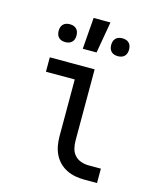

<svg xmlns="http://www.w3.org/2000/svg" viewBox="-113 -835 752 914"><g transform="rotate(15 262.5 -377.5)"><path d="M453 0H392Q369 0 346.5 -4Q324 -8 303.5 -18Q283 -28 267 -44Q251 -60 241 -80.5Q231 -101 227 -123.5Q223 -146 223 -169V-449H81V-520H302V-169Q302 -150 306.5 -131Q311 -112 323.5 -98Q336 -84 354.5 -77.5Q373 -71 392 -71H453ZM392 -609Q383 -609 374.5 -611.5Q366 -614 359.5 -620.5Q353 -627 350.5 -635.5Q348 -644 348 -653Q348 -662 350.5 -670.5Q353 -679 359.5 -685.5Q366 -692 374.5 -694.5Q383 -697 392 -697Q401 -697 409.5 -694.5Q418 -692 424.5 -685.5Q431 -679 433.5 -670.5Q436 -662 436 -653Q436 -644 433.5 -635.5Q431 -627 424.5 -620.5Q418 -614 409.5 -611.5Q401 -609 392 -609ZM133 -609Q124 -609 115.5 -611.5Q107 -614 100.5 -620.5Q94 -627 91.5 -635.5Q89 -644 89 -653Q89 -662 91.5 -670.5Q94 -679 100.5 -685.5Q107 -692 115.5 -694.5Q124 -697 133 -697Q142 -697 150.5 -694.5Q159 -692 165.5 -685.5Q172 -679 174.5 -670.5Q177 -662 177 -653Q177 -644 174.5 -635.5Q172 -627 165.5 -620.5Q159 -614 150.5 -611.5Q142 -609 133 -609ZM222 -600 234 -755H317L290 -600Z"/></g></svg>

Font: Iosevka Pride
Style: Regular
Weight: 400
Monospace: yes
Designer: Belleve Invis
Foundry: Belleve Invis
Version: Version 30.3.1; ttfautohint (v1.8.4)